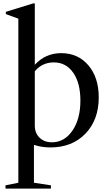

<svg xmlns="http://www.w3.org/2000/svg" viewBox="-20 -850 643 1120"><path d="M283 -20Q356 -20 402.5 -88Q449 -156 449 -263Q449 -366 407 -426Q365 -486 294 -486Q226 -486 183 -434V-118Q183 -74 210.5 -47Q238 -20 283 -20ZM274 10Q223 10 178 -5V216L277 231V250H12V231L87 216V-741L14 -768V-781L173 -830H183V-472Q245 -540 337 -540Q435 -540 495.5 -469Q556 -398 556 -282Q556 -151 478.5 -70.5Q401 10 274 10Z"/></svg>

Font: Libre Caslon Text
Style: Regular
Weight: 400
Designer: Pablo Impallari, Rodrigo Fuenzalida
Foundry: Pablo Impallari, Rodrigo Fuenzalida
Version: Version 1.002